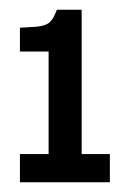

<svg xmlns="http://www.w3.org/2000/svg" viewBox="-20 -785 258 395"><path d="M21 -410V-468H80V-679H21V-728L55 -730Q74 -732 82 -739Q90 -746 97 -765H148V-468H206V-410Z"/></svg>

Font: Special Gothic Condensed One
Style: Regular
Weight: 400
Designer: Alistair McCready
Foundry: Monolith
Version: Version 1.010; ttfautohint (v1.8.4.7-5d5b)